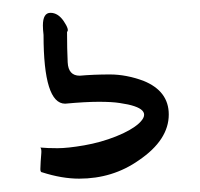

<svg xmlns="http://www.w3.org/2000/svg" viewBox="-20 -47 307 295"><path d="M45.9 -7.8Q45.9 -27.3 57.6 -27.3Q69.3 -27.3 78.1 -14.2Q86.9 -1 83 2Q83 28.3 84 48.8Q85 69.3 102.5 69.3Q124 67.4 148.9 67.4Q173.8 67.4 200.2 77.1Q239.3 92.8 239.3 128.9Q239.3 168 193.4 199.2Q153.3 227.5 101.6 227.5Q75.2 227.5 44.9 217.8Q42 217.8 42 212.9Q42 208 42.5 201.2Q43 194.3 43.5 188Q43.9 181.6 42 179.7Q52.7 180.7 68.4 180.7Q84 180.7 109.4 176.3Q134.8 171.9 158.2 162.6Q181.6 153.3 193.4 142.6Q218.8 119.1 164.1 111.3Q152.3 109.4 131.8 109.4Q111.3 109.4 80.1 112.3Q46.9 112.3 46.9 6.8Q45.9 -2 45.9 -7.8Z"/></svg>

Font: Architects Daughter
Style: Regular
Weight: 400
Designer: Kimberly Geswein
Foundry: Kimberly Geswein
Version: Version 1.003 2010